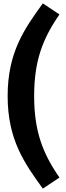

<svg xmlns="http://www.w3.org/2000/svg" viewBox="-20 -943 390 1130"><path d="M232 -923C124 -774 25 -635 25 -378C25 -121 124 18 232 167L330 102C231 -41 181 -171 181 -378C181 -585 231 -715 330 -858Z"/></svg>

Font: Glow Sans TC Normal
Style: Bold
Weight: 700
Designer: Ryoko NISHIZUKA (kana, bopomofo & ideographs); Paul D. Hunt (Latin, Greek & Cyrillic); Sandoll Communications, Soo-young
Version: Version 0.93